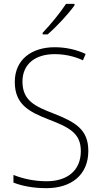

<svg xmlns="http://www.w3.org/2000/svg" viewBox="-20 -970 529 1000"><path d="M368 -942V-950H324C294 -904 245 -844 202 -799V-791H228C275 -831 336 -897 368 -942ZM440 -184C440 -298 370 -335 256 -380C163 -416 97 -446 97 -545C97 -639 167 -688 264 -688C309 -688 360 -680 412 -656L426 -689C379 -711 324 -724 265 -724C146 -724 57 -661 57 -543C57 -427 130 -388 233 -348C343 -306 401 -275 401 -183C401 -80 328 -26 223 -26C157 -26 96 -40 50 -59V-19C94 -2 150 10 222 10C349 10 440 -57 440 -184Z"/></svg>

Font: Noto Sans Devanagari SemiCondensed ExtraLight
Style: Regular
Weight: 200
Width: 4
Designer: Jelle Bosma - Monotype Design Team
Foundry: Monotype Imaging Inc.
Version: Version 2.004